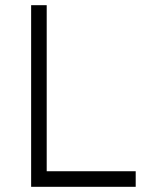

<svg xmlns="http://www.w3.org/2000/svg" viewBox="-20 -720 552 740"><path d="M100 0H503V-60H160V-700H100Z"/></svg>

Font: Unageo
Style: Light
Weight: 300
Designer: Richard Sepsi
Foundry: Richard Sepsi
Version: Version 2.000